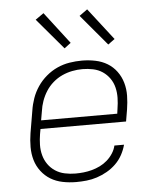

<svg xmlns="http://www.w3.org/2000/svg" viewBox="-54 -799 707 854"><g transform="rotate(-5 300.0 -372.5)"><path d="M252 8Q221 8 191.5 2Q162 -4 138 -18.5Q114 -33 96.5 -56Q79 -79 71 -106.5Q63 -134 63 -164.5Q63 -195 68 -226L85 -326Q89 -353 98.5 -380Q108 -407 124.5 -431.5Q141 -456 164 -475.5Q187 -495 213.5 -507Q240 -519 268 -523.5Q296 -528 324 -528Q324 -528 324 -528Q324 -528 324 -528Q354 -528 383.5 -522Q413 -516 437 -501.5Q461 -487 478 -464Q495 -441 503 -413Q511 -385 510.5 -355Q510 -325 505 -294L496 -241H114L110 -219Q106 -195 105.5 -171Q105 -147 111 -124.5Q117 -102 130 -83.5Q143 -65 162 -52.5Q181 -40 204.5 -35Q228 -30 252 -30Q270 -30 288.5 -32Q307 -34 325.5 -39Q344 -44 361.5 -52.5Q379 -61 394 -74Q409 -87 420 -104Q431 -121 435 -139H478Q472 -116 460 -94Q448 -72 430 -54.5Q412 -37 390 -24.5Q368 -12 345 -4.5Q322 3 298.5 5.5Q275 8 252 8ZM460 -279 463 -301Q467 -325 467.5 -349Q468 -373 462.5 -395.5Q457 -418 444 -436.5Q431 -455 412.5 -467.5Q394 -480 370.5 -485Q347 -490 323 -490Q300 -490 277 -485.5Q254 -481 232 -471Q210 -461 191 -444.5Q172 -428 159 -407.5Q146 -387 138 -364.5Q130 -342 127 -319L120 -279ZM447 -589 331 -727 367 -753 477 -611ZM252 -589 135 -727 172 -753 281 -611Z"/></g></svg>

Font: Iosevka SS04 XLt Ex Obl
Style: Regular
Weight: 200
Width: 7
Italic angle: -9°
Monospace: yes
Designer: Belleve Invis
Foundry: Belleve Invis
Version: Version 19.0.0; ttfautohint (v1.8.4)